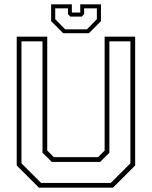

<svg xmlns="http://www.w3.org/2000/svg" viewBox="-20 -870 704 890"><path d="M160.5 0 57.5 -103V-700H199V-172L229.5 -141.5H434.5L465 -172V-700H606.5V-103L503.5 0ZM170.5 -22H493.5L584.5 -113V-678.5H487V-162L444.5 -119.5H220L177 -162V-678.5H79.5V-113ZM273 -716 217 -772V-850H313V-812H352V-850H448V-772L392 -716ZM282.5 -734H383L429 -781V-831.5H370V-804.5L359 -793H306L295 -804.5V-831.5H236V-781Z"/></svg>

Font: Tourney Thin ExtraLight
Style: Regular
Weight: 250
Version: Version 1.015